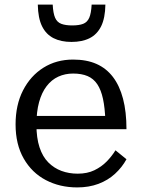

<svg xmlns="http://www.w3.org/2000/svg" viewBox="-20 -807 616 838"><path d="M139 -263Q139 -205 152.5 -164Q166 -123 191 -98Q216 -73 248.5 -61Q281 -49 319 -49Q361 -49 392 -64Q423 -79 445.5 -102Q468 -125 484 -151L532 -112Q513 -77 482 -48.5Q451 -20 409.5 -4.5Q368 11 317 11Q241 11 180 -21Q119 -53 83.5 -115Q48 -177 48 -264Q48 -349 80.5 -412.5Q113 -476 169.5 -511.5Q226 -547 299 -547Q358 -547 401 -528Q444 -509 473 -471Q502 -433 517 -376Q532 -319 532 -243H118V-301H466L440 -279Q438 -336 429.5 -375.5Q421 -415 404.5 -439.5Q388 -464 362 -475Q336 -486 299 -486Q264 -486 234.5 -472.5Q205 -459 183.5 -431Q162 -403 150.5 -361Q139 -319 139 -263ZM292 -624Q339 -624 371.5 -640.5Q404 -657 421.5 -692.5Q439 -728 440 -787H380Q378 -749 369.5 -729.5Q361 -710 343 -703Q325 -696 295 -696Q266 -696 247.5 -703Q229 -710 220.5 -729.5Q212 -749 210 -787H145Q146 -728 163.5 -692.5Q181 -657 213.5 -640.5Q246 -624 292 -624Z"/></svg>

Font: Roboto Serif
Style: Regular
Weight: 400
Designer: Greg Gazdowicz
Foundry: Commercial Type
Version: Version 1.008